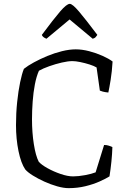

<svg xmlns="http://www.w3.org/2000/svg" viewBox="-20 -976 662 996"><path d="M336 0Q310 0 276.5 -9.5Q243 -19 210 -34Q177 -49 150.5 -65.5Q124 -82 111 -97Q89 -129 76 -192Q63 -255 63 -327Q63 -389 69 -446.5Q75 -504 84.5 -549.5Q94 -595 104 -619Q124 -635 156 -652.5Q188 -670 225.5 -685.5Q263 -701 301.5 -710.5Q340 -720 373 -720Q406 -720 442.5 -710.5Q479 -701 511.5 -686.5Q544 -672 564 -657Q561 -605 554 -562Q547 -519 542 -496Q523 -498 512.5 -501Q502 -504 498 -506L481 -626Q468 -634 444.5 -641.5Q421 -649 396.5 -654Q372 -659 356 -659Q333 -659 300.5 -651.5Q268 -644 235.5 -632.5Q203 -621 182 -609Q169 -580 161 -538.5Q153 -497 149.5 -449.5Q146 -402 146 -357Q146 -289 155.5 -228.5Q165 -168 181 -137Q195 -121 226.5 -103.5Q258 -86 294.5 -73.5Q331 -61 359 -61Q387 -61 421.5 -67.5Q456 -74 476 -82L520 -224Q534 -224 545.5 -220Q557 -216 563 -213Q562 -178 558 -138.5Q554 -99 548 -61Q529 -49 496.5 -34.5Q464 -20 423 -10Q382 0 336 0ZM221 -775Q201 -783 197 -795Q258 -877 292 -916.5Q326 -956 342 -956Q356 -956 390 -916Q424 -876 485 -795Q482 -791 477 -784.5Q472 -778 461 -775L341 -875Z"/></svg>

Font: Texturina ExtraLight
Style: Regular
Weight: 200
Designer: Guillermo Torres Carreño
Foundry: Omnibus-Type
Version: Version 1.002; ttfautohint (v1.8.3)